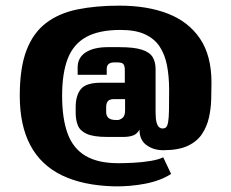

<svg xmlns="http://www.w3.org/2000/svg" viewBox="-20 -577 819 680"><path d="M384 83Q274 80 199.5 44Q125 8 87.5 -62.5Q50 -133 50 -238Q50 -336 73.5 -398Q97 -460 142.5 -495Q188 -530 253.5 -543.5Q319 -557 403 -557Q502 -557 575 -528.5Q648 -500 688.5 -440Q729 -380 729 -284Q729 -256 728 -224Q727 -192 720 -160.5Q713 -129 695.5 -102.5Q678 -76 645 -60.5Q612 -45 558 -45Q524 -45 499 -63Q474 -81 474 -118Q466 -103 452 -97.5Q438 -92 416 -92H360Q311 -92 287 -103Q263 -114 255.5 -133.5Q248 -153 248 -177V-197Q248 -239 266.5 -261.5Q285 -284 337 -284H422V-334Q421 -346 416 -351Q411 -356 394 -356H385Q358 -356 358 -333V-312H255V-338Q255 -373 283.5 -391.5Q312 -410 362 -410H402Q455 -410 482.5 -401Q510 -392 520.5 -375Q531 -358 531 -332V-180Q531 -156 534.5 -143.5Q538 -131 543.5 -126.5Q549 -122 555 -122Q564 -122 568.5 -126.5Q573 -131 575.5 -145Q578 -159 578.5 -186.5Q579 -214 579 -259Q579 -306 571.5 -345Q564 -384 545.5 -412Q527 -440 493.5 -455.5Q460 -471 407 -471Q331 -471 285.5 -446Q240 -421 220 -369.5Q200 -318 200 -238Q200 -157 219.5 -104Q239 -51 283 -25Q327 1 399 1Q420 1 451.5 -0.5Q483 -2 513 -7Q543 -12 558 -20L586 39Q549 63 495 73.5Q441 84 384 83ZM397 -152Q404 -152 413.5 -159Q423 -166 423 -186V-226H385Q367 -226 361.5 -218Q356 -210 356 -199V-180Q356 -167 364 -159.5Q372 -152 391 -152Z"/></svg>

Font: Smooch Sans Thin Black
Style: Regular
Weight: 900
Version: Version 1.010